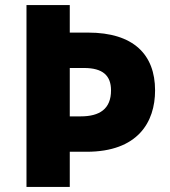

<svg xmlns="http://www.w3.org/2000/svg" viewBox="-20 -734 668 754"><path d="M589 -379C589 -520 504 -606 326 -606H254V-714H84V0H254V-138H320C521 -138 589 -254 589 -379ZM297 -277H254V-467H310C384 -467 416 -437 416 -379C416 -306 371 -277 297 -277Z"/></svg>

Font: Noto Sans Gurmukhi ExtraBold
Style: Regular
Weight: 800
Designer: Jelle Bosma - Monotype Design Team
Foundry: Monotype Imaging Inc.
Version: Version 2.004